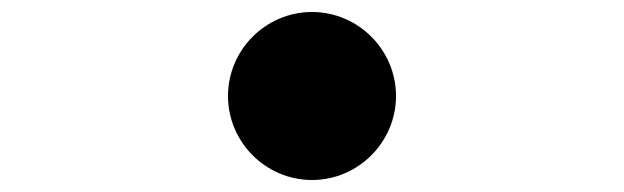

<svg xmlns="http://www.w3.org/2000/svg" viewBox="-20 -540 1040 320"><path d="M500 -520C423 -520 360 -457 360 -380C360 -303 423 -240 500 -240C577 -240 640 -303 640 -380C640 -457 577 -520 500 -520Z"/></svg>

Font: Noto Sans CJK HK Black
Style: Regular
Weight: 900
Designer: Ryoko NISHIZUKA 西塚涼子 (kana, bopomofo & ideographs); Paul D. Hunt (Latin, Greek & Cyrillic); Sandoll Communications 산돌커뮤니
Foundry: Adobe
Version: Version 2.004;hotconv 1.0.118;makeotfexe 2.5.65603